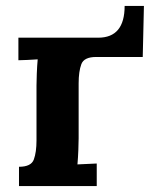

<svg xmlns="http://www.w3.org/2000/svg" viewBox="-20 -627 537 647"><path d="M44 0V-65Q85 -65 94 -89.5Q103 -114 103 -154V-339Q103 -353 104 -379Q105 -405 107 -427Q91 -426 72 -425Q53 -424 42 -424V-500H311Q400 -500 400 -607H465L461 -435H304Q263 -435 254 -410.5Q245 -386 245 -346V-161Q245 -147 244 -121.5Q243 -96 241 -73L306 -76V0Z"/></svg>

Font: Lora
Style: Bold
Weight: 700
Designer: Olga Karpushina, Alexei Vanyashin (Cyrillic)
Foundry: Cyreal
Version: Version 3.006; ttfautohint (v1.8.4.7-5d5b);gftools[0.9.30]